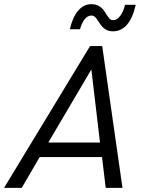

<svg xmlns="http://www.w3.org/2000/svg" viewBox="-46 -914 704 934"><path d="M-26.4 0 392.1 -689.9H451.2L549.8 0H468.3L450.2 -149.9H147L59.6 0ZM189 -220.7H440.4L398.4 -576.2ZM433.6 -808.6Q423.8 -824.2 416.5 -831.3Q409.2 -838.4 398.4 -838.4Q379.4 -838.4 364.7 -818.8Q350.1 -799.3 343.3 -771.5H293.9Q306.6 -829.1 333.5 -861.3Q360.4 -893.6 397.9 -893.6Q418 -893.6 431.9 -886.5Q445.8 -879.4 454.1 -869.6Q462.4 -859.9 471.2 -844.7Q481 -829.6 487.3 -822.8Q493.7 -815.9 503.9 -815.9Q523.4 -815.9 538.8 -836.7Q554.2 -857.4 562.5 -890.6H614.3Q599.6 -826.2 571.8 -793.9Q543.9 -761.7 503.4 -761.7Q484.9 -761.7 471.9 -768.6Q459 -775.4 450.9 -784.7Q442.9 -793.9 433.6 -808.6Z"/></svg>

Font: Acari Sans
Style: Italic
Weight: 400
Italic angle: -13°
Designer: Alfredo Marco Pradil and Stefan Peev
Foundry: Hanken Design Co.
Version: Version 1.045;January 11, 2019;FontCreator 11.5.0.2425 64-bi